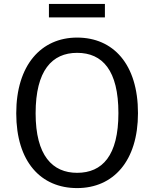

<svg xmlns="http://www.w3.org/2000/svg" viewBox="-20 -948 787 981"><path d="M516 -859V-928H230V-859ZM374 -756C190 -756 63 -615 63 -369C63 -121 189 13 374 13C559 13 685 -125 685 -370C685 -621 558 -756 374 -756ZM374 -678C504 -678 585 -588 585 -370C585 -153 503 -65 374 -65C248 -65 162 -153 162 -369C162 -588 246 -678 374 -678Z"/></svg>

Font: Glow Sans SC Normal Book
Style: Regular
Weight: 500
Designer: Ryoko NISHIZUKA (kana, bopomofo & ideographs); Paul D. Hunt (Latin, Greek & Cyrillic); Sandoll Communications, Soo-young
Version: Version 0.93